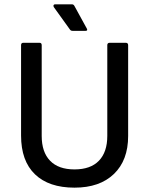

<svg xmlns="http://www.w3.org/2000/svg" viewBox="-20 -852 686 884"><path d="M323 12Q205 12 141 -49.5Q77 -111 77 -228V-644Q77 -655 87 -655H162Q172 -655 172 -644V-226Q172 -152 210.5 -112Q249 -72 323 -72Q397 -72 435.5 -112Q474 -152 474 -226V-644Q474 -655 485 -655H559Q570 -655 570 -644V-226Q570 -114 504.5 -51Q439 12 323 12ZM314 -710Q306 -710 302 -716L228 -819Q225 -824 226.5 -828Q228 -832 233 -832H312Q319 -832 323 -824L380 -720Q385 -710 374 -710Z"/></svg>

Font: Sofia Sans Medium
Style: Regular
Weight: 500
Designer: Botio Nikoltchev, Ani Petrova
Foundry: lettersoup
Version: Version 4.101; ttfautohint (v1.8.4.7-5d5b)